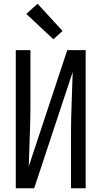

<svg xmlns="http://www.w3.org/2000/svg" viewBox="-20 -1002 540 1022"><path d="M64 0V-735H142V-441Q142 -360 138.5 -278.5Q135 -197 133 -116L338 -735H436V0H358V-294Q358 -375 361.5 -456.5Q365 -538 367 -619L162 0ZM264 -793 120 -928 180 -982 313 -837Z"/></svg>

Font: Zed Mono
Style: Regular
Weight: 400
Monospace: yes
Designer: Belleve Invis
Foundry: Belleve Invis
Version: Version 1.0.0; ttfautohint (v1.8.4)